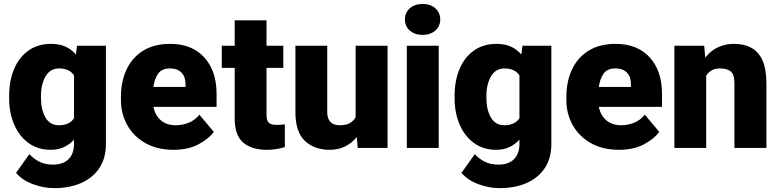

<svg xmlns="http://www.w3.org/2000/svg" viewBox="-20 -765 4029 993"><path d="M27.3 -257.8V-268.1Q27.3 -348.6 53.5 -409.4Q79.6 -470.2 128.2 -504.2Q176.8 -538.1 243.7 -538.1Q288.6 -538.1 319.8 -523.4Q351.1 -508.8 372.6 -482.9L378.4 -528.3H527.8V-20.5Q527.8 52.7 494.1 103.8Q460.4 154.8 400.1 181.4Q339.8 208 259.3 208Q206.1 208 150.9 187.7Q95.7 167.5 63 128.9L131.8 32.2Q151.9 54.7 182.1 70.6Q212.4 86.4 253.4 86.4Q306.6 86.4 334.7 58.1Q362.8 29.8 362.8 -21.5V-43Q340.8 -18.1 311 -4.2Q281.2 9.8 242.7 9.8Q176.3 9.8 127.9 -25.1Q79.6 -60.1 53.5 -120.6Q27.3 -181.2 27.3 -257.8ZM191.9 -268.1V-257.8Q191.9 -198.7 214.8 -158Q237.8 -117.2 284.7 -117.2Q338.4 -117.2 362.8 -153.3V-375Q339.4 -411.1 285.6 -411.1Q239.7 -411.1 215.8 -370.4Q191.9 -329.6 191.9 -268.1Z M877.9 9.8Q792 9.8 731 -25.4Q669.9 -60.5 637.7 -118.9Q605.5 -177.2 605.5 -246.6V-265.1Q605.5 -342.3 633.8 -404.1Q662.1 -465.8 719 -502Q775.9 -538.1 860.4 -538.1Q972.7 -538.1 1036.4 -468.3Q1100.1 -398.4 1100.1 -279.3V-212.4H773.4Q782.2 -168.5 812 -142.8Q841.8 -117.2 888.7 -117.2Q922.4 -117.2 955.1 -129.9Q987.8 -142.6 1011.2 -171.9L1085.9 -83Q1061.5 -48.3 1007.8 -19.3Q954.1 9.8 877.9 9.8ZM858.9 -411.1Q816.9 -411.1 797.9 -384Q778.8 -356.9 773.4 -315.4H939.5V-328.1Q939.9 -367.2 918.9 -389.2Q897.9 -411.1 858.9 -411.1Z M1445.3 -528.3V-414.1H1358.4V-172.4Q1358.4 -141.1 1370.1 -130.1Q1381.8 -119.1 1412.1 -119.1Q1426.3 -119.1 1435.5 -119.9Q1444.8 -120.6 1453.1 -122.1V-4.4Q1409.7 9.8 1360.4 9.8Q1280.8 9.8 1237.3 -28.1Q1193.8 -65.9 1193.8 -151.9V-414.1H1127V-528.3H1193.8V-659.7H1358.4V-528.3Z M1830.1 0 1825.2 -56.6Q1800.8 -25.4 1765.4 -7.8Q1730 9.8 1684.6 9.8Q1606.4 9.8 1557.1 -36.1Q1507.8 -82 1507.8 -186.5V-528.3H1672.4V-185.5Q1672.4 -117.2 1738.8 -117.2Q1769.5 -117.2 1789.1 -128.2Q1808.6 -139.2 1819.3 -158.7V-528.3H1984.4V0Z M2074.2 -664.6Q2074.2 -699.7 2099.6 -722.2Q2125 -744.6 2165.5 -744.6Q2206.1 -744.6 2231.4 -722.2Q2256.8 -699.7 2256.8 -664.6Q2256.8 -629.4 2231.4 -606.9Q2206.1 -584.5 2165.5 -584.5Q2125 -584.5 2099.6 -606.9Q2074.2 -629.4 2074.2 -664.6ZM2249 -528.3V0H2084V-528.3Z M2331.1 -257.8V-268.1Q2331.1 -348.6 2357.2 -409.4Q2383.3 -470.2 2431.9 -504.2Q2480.5 -538.1 2547.4 -538.1Q2592.3 -538.1 2623.5 -523.4Q2654.8 -508.8 2676.3 -482.9L2682.1 -528.3H2831.5V-20.5Q2831.5 52.7 2797.9 103.8Q2764.2 154.8 2703.9 181.4Q2643.6 208 2563 208Q2509.8 208 2454.6 187.7Q2399.4 167.5 2366.7 128.9L2435.5 32.2Q2455.6 54.7 2485.8 70.6Q2516.1 86.4 2557.1 86.4Q2610.4 86.4 2638.4 58.1Q2666.5 29.8 2666.5 -21.5V-43Q2644.5 -18.1 2614.7 -4.2Q2585 9.8 2546.4 9.8Q2480 9.8 2431.6 -25.1Q2383.3 -60.1 2357.2 -120.6Q2331.1 -181.2 2331.1 -257.8ZM2495.6 -268.1V-257.8Q2495.6 -198.7 2518.6 -158Q2541.5 -117.2 2588.4 -117.2Q2642.1 -117.2 2666.5 -153.3V-375Q2643.1 -411.1 2589.4 -411.1Q2543.5 -411.1 2519.5 -370.4Q2495.6 -329.6 2495.6 -268.1Z M3181.6 9.8Q3095.7 9.8 3034.7 -25.4Q2973.6 -60.5 2941.4 -118.9Q2909.2 -177.2 2909.2 -246.6V-265.1Q2909.2 -342.3 2937.5 -404.1Q2965.8 -465.8 3022.7 -502Q3079.6 -538.1 3164.1 -538.1Q3276.4 -538.1 3340.1 -468.3Q3403.8 -398.4 3403.8 -279.3V-212.4H3077.1Q3085.9 -168.5 3115.7 -142.8Q3145.5 -117.2 3192.4 -117.2Q3226.1 -117.2 3258.8 -129.9Q3291.5 -142.6 3314.9 -171.9L3389.6 -83Q3365.2 -48.3 3311.5 -19.3Q3257.8 9.8 3181.6 9.8ZM3162.6 -411.1Q3120.6 -411.1 3101.6 -384Q3082.5 -356.9 3077.1 -315.4H3243.2V-328.1Q3243.7 -367.2 3222.7 -389.2Q3201.7 -411.1 3162.6 -411.1Z M3703.6 -411.1Q3677.7 -411.1 3660.4 -401.1Q3643.1 -391.1 3632.3 -373.5V0H3467.8V-528.3H3622.1L3627.4 -466.8Q3682.6 -538.1 3777.8 -538.1Q3827.1 -538.1 3864.5 -518.6Q3901.9 -499 3922.9 -454.1Q3943.8 -409.2 3943.8 -332.5V0H3778.3V-333Q3778.3 -380.9 3758.8 -396Q3739.3 -411.1 3703.6 -411.1Z"/></svg>

Font: Vazirmatn RD Black
Style: Regular
Weight: 900
Designer: Saber Rastikerdar
Foundry: Saber Rastikerdar
Version: Version 32.102